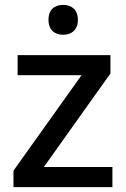

<svg xmlns="http://www.w3.org/2000/svg" viewBox="-20 -764 515 784"><path d="M238 -744C205 -744 178 -727 178 -683C178 -640 205 -622 238 -622C270 -622 298 -640 298 -683C298 -727 270 -744 238 -744ZM439 0V-82H159L431 -464V-539H52V-457H313L35 -67V0Z"/></svg>

Font: Noto Sans Bamum Medium
Style: Regular
Weight: 500
Designer: Monotype Design Team
Foundry: Monotype Imaging Inc.
Version: Version 2.002